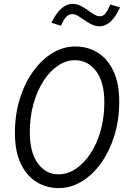

<svg xmlns="http://www.w3.org/2000/svg" viewBox="-20 -948 640 979"><path d="M280 11Q216 11 165.5 -20.5Q115 -52 85.5 -114.5Q56 -177 56 -270Q56 -364 81 -444Q106 -524 149 -584Q192 -644 247.5 -677.5Q303 -711 364 -711Q428 -711 478.5 -679.5Q529 -648 558.5 -585.5Q588 -523 588 -430Q588 -336 563 -256Q538 -176 495 -116Q452 -56 396.5 -22.5Q341 11 280 11ZM278 -59Q325 -59 367 -87.5Q409 -116 442 -166Q475 -216 493.5 -283Q512 -350 512 -426Q512 -530 470 -585.5Q428 -641 362 -641Q316 -641 274.5 -612.5Q233 -584 201 -534Q169 -484 150.5 -417.5Q132 -351 132 -274Q132 -171 173 -115Q214 -59 278 -59ZM291 -817 242 -832Q289 -928 349 -928Q372 -928 391 -918.5Q410 -909 427 -896.5Q444 -884 459.5 -874.5Q475 -865 490 -865Q505 -865 516 -877.5Q527 -890 543 -925L592 -910Q548 -814 488 -814Q466 -814 447 -823.5Q428 -833 411 -845Q394 -857 378.5 -866.5Q363 -876 348 -876Q331 -876 318 -862.5Q305 -849 291 -817Z"/></svg>

Font: Red Hat Mono
Style: Italic
Weight: 400
Italic angle: -12°
Monospace: yes
Designer: Pentagram, MCKL
Foundry: MCKL
Version: Version 1.030